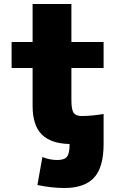

<svg xmlns="http://www.w3.org/2000/svg" viewBox="-20 -710 601 960"><path d="M498 -80V-10V10Q498 127 450 178.5Q402 230 302 230Q238 230 167 215L192 75Q228 90 267 90Q302 90 315 73.5Q328 57 328 10Q234 8 188.5 -38Q143 -84 143 -180V-370H38V-500H143V-690H337V-500H498V-370H337V-210Q337 -162 348 -146Q359 -130 388 -130Q438 -130 498 -140Z"/></svg>

Font: Mplus 1p Black
Style: Regular
Weight: 900
Version: Version 1.061